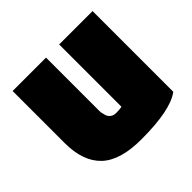

<svg xmlns="http://www.w3.org/2000/svg" viewBox="-145 -700 878 878"><g transform="rotate(-45 294.5 -260.5)"><path d="M558 -25Q491 26 301 26Q165 26 103 -33Q41 -92 41 -211V-547H257V-278Q257 -269 257 -252.5Q257 -236 257 -228Q257 -220 257 -207Q257 -194 258.5 -187.5Q260 -181 262.5 -172Q265 -163 268.5 -158.5Q272 -154 277.5 -149.5Q283 -145 290 -143Q297 -141 307 -141Q326 -141 342 -144V-547H558Z"/></g></svg>

Font: Repo
Style: ExtraBlack
Weight: 1000
Designer: Stefan Peev
Foundry: Context Ltd
Version: Version 001.000